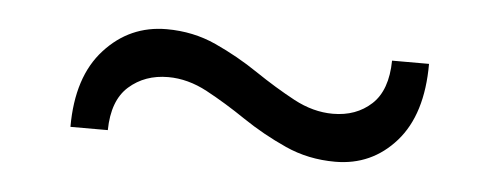

<svg xmlns="http://www.w3.org/2000/svg" viewBox="-27 -416 620 238"><g transform="rotate(5 283.0 -297.0)"><path d="M395 -225Q361.5 -225 332.8 -238Q304 -251 278.5 -268.2Q253 -285.5 228.8 -298.5Q204.5 -311.5 180 -311.5Q151 -311.5 131.2 -294Q111.5 -276.5 111 -239.5H64.5Q64.5 -302 95.8 -336.2Q127 -370.5 173 -370.5Q206 -370.5 234.5 -357.5Q263 -344.5 288.5 -327.2Q314 -310 338.2 -297Q362.5 -284 387 -284Q416 -284 435 -301.5Q454 -319 454.5 -356H500.5Q500.5 -293 470.5 -259Q440.5 -225 395 -225Z"/></g></svg>

Font: Commissioner Thin Light
Style: Regular
Weight: 300
Version: Version 1.000